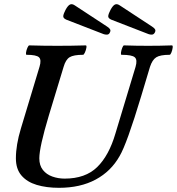

<svg xmlns="http://www.w3.org/2000/svg" viewBox="-20 -885 846 918"><path d="M262 13Q202 13 155.5 -1Q109 -15 82.5 -46Q56 -77 56 -128Q56 -192 80 -271L169 -566Q179 -599 166.5 -611Q154 -623 107 -623Q103 -623 104.5 -634Q106 -645 111 -656.5Q116 -668 120 -668Q154 -667 187.5 -666.5Q221 -666 255 -666Q289 -666 322.5 -666.5Q356 -667 390 -668Q395 -668 393 -656.5Q391 -645 386 -634Q381 -623 377 -623Q332 -623 313 -611.5Q294 -600 284 -565L213 -331Q168 -181 168 -128Q168 -94 185 -72.5Q202 -51 230 -41Q258 -31 289 -31Q388 -31 444.5 -86Q501 -141 532 -247L628 -565Q638 -599 624.5 -611Q611 -623 561 -623Q557 -623 558.5 -634Q560 -645 564.5 -656.5Q569 -668 573 -668Q602 -667 630.5 -666.5Q659 -666 688 -666Q717 -666 745.5 -666.5Q774 -667 802 -668Q807 -668 805.5 -656.5Q804 -645 799.5 -634Q795 -623 791 -623Q746 -623 727 -611Q708 -599 697 -565L655 -425Q586 -196 552 -139Q511 -66 437.5 -26.5Q364 13 262 13ZM475 -722 297 -791Q281 -798 282.5 -809Q284 -820 294 -839Q305 -859 315 -863.5Q325 -868 338 -859L492 -758Q503 -751 506.5 -744.5Q510 -738 505 -729Q501 -720 492 -719.5Q483 -719 475 -722ZM690 -722 512 -791Q496 -798 497.5 -809Q499 -820 509 -839Q520 -859 530 -863.5Q540 -868 553 -859L707 -758Q718 -751 721.5 -744.5Q725 -738 720 -729Q715 -720 706.5 -719.5Q698 -719 690 -722Z"/></svg>

Font: Junicode
Style: Bold Italic
Weight: 700
Italic angle: -11°
Designer: Peter S. Baker
Version: Version 2.100; ttfautohint (v1.8.4)